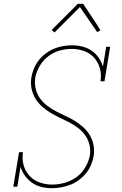

<svg xmlns="http://www.w3.org/2000/svg" viewBox="-20 -981 640 1009"><path d="M253 8Q225 8 198 1.5Q171 -5 149.5 -20Q128 -35 112 -56.5Q96 -78 88 -104L71 0H50L80 -181H101Q95 -146 104 -113.5Q113 -81 134.5 -57.5Q156 -34 188 -22.5Q220 -11 254 -11Q276 -11 297.5 -15Q319 -19 340.5 -27.5Q362 -36 381 -49.5Q400 -63 414.5 -81.5Q429 -100 438.5 -121Q448 -142 452 -163Q457 -193 450 -221Q443 -249 427 -271Q411 -293 389 -309.5Q367 -326 342 -339Q317 -352 292 -363.5Q267 -375 243.5 -389.5Q220 -404 199.5 -422.5Q179 -441 165 -465Q151 -489 145.5 -517Q140 -545 145 -575Q149 -598 158.5 -621Q168 -644 183.5 -664Q199 -684 219.5 -699.5Q240 -715 262.5 -724.5Q285 -734 309.5 -738.5Q334 -743 357 -743Q385 -743 412 -736.5Q439 -730 461 -715Q483 -700 498 -678.5Q513 -657 521 -631L538 -735H559L529 -554H508Q514 -589 505 -621.5Q496 -654 475 -677.5Q454 -701 422.5 -712.5Q391 -724 357 -724Q325 -724 293 -715Q261 -706 233.5 -685Q206 -664 188.5 -634Q171 -604 165 -572Q161 -543 167.5 -515Q174 -487 190 -464.5Q206 -442 228 -425.5Q250 -409 274.5 -396Q299 -383 324.5 -371.5Q350 -360 373.5 -345.5Q397 -331 417.5 -312.5Q438 -294 452 -270.5Q466 -247 471.5 -218.5Q477 -190 472 -160Q468 -137 458 -113.5Q448 -90 431.5 -70Q415 -50 394 -34.5Q373 -19 349.5 -10Q326 -1 301.5 3.5Q277 8 253 8ZM266 -810 252 -824 389 -961H417L486 -857L508 -822L491 -812L400 -944Z"/></svg>

Font: Iosevka Etoile Thin
Style: Italic
Weight: 100
Italic angle: -9°
Designer: Belleve Invis
Foundry: Belleve Invis
Version: Version 22.1.2; ttfautohint (v1.8.4)